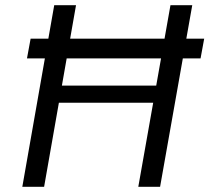

<svg xmlns="http://www.w3.org/2000/svg" viewBox="-20 -720 807 740"><path d="M84 -495 98 -571H767L753 -495ZM513 0 637 -700H721L597 0ZM66 0 189 -700H273L150 0ZM190 -324 202 -390H603L591 -324Z"/></svg>

Font: DM Sans 28pt
Style: Italic
Weight: 400
Italic angle: -10°
Version: Version 4.004;gftools[0.9.30]